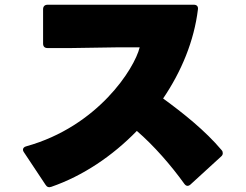

<svg xmlns="http://www.w3.org/2000/svg" viewBox="-20 -756 1040 811"><path d="M197 33C330 -13 455 -97 558 -203C630 -141 703 -57 759 21C763 26 767 29 772 29C776 29 781 27 785 23L914 -95C919 -99 921 -104 921 -109C921 -113 920 -118 916 -122C847 -204 754 -278 669 -340C747 -455 800 -584 816 -716C818 -729 811 -736 799 -736H181C169 -736 162 -729 162 -717V-572C162 -559 169 -553 181 -553C213 -553 246 -553 278 -553L473 -556C505 -556 538 -556 570 -556C548 -466 393 -222 91 -138C82 -136 77 -130 77 -124C77 -120 78 -117 81 -113L172 24C178 34 186 37 197 33Z"/></svg>

Font: LINE Seed JP_OTF ExtraBold
Style: Regular
Weight: 800
Designer: LY Corporation & Fontrix & Fontworks
Version: Version 1.013